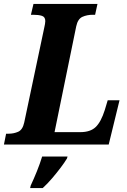

<svg xmlns="http://www.w3.org/2000/svg" viewBox="-41 -734 643 975"><path d="M-21 0 -10 -55H2Q29 -55 51.5 -65Q74 -75 82 -112L183 -590Q186 -603 187.5 -612Q189 -621 189 -627Q189 -648 172 -653.5Q155 -659 128 -659H116L129 -714H454L442 -659H430Q401 -659 377.5 -648.5Q354 -638 346 -600L236 -63H367Q418 -63 445 -89Q472 -115 491 -175L506 -225H566L511 0ZM115 208Q131 174 146.5 135.5Q162 97 173 61H302L299 71Q287 91 267 117.5Q247 144 223.5 171.5Q200 199 176 221H112Z"/></svg>

Font: Noto Serif Condensed ExtraBold
Style: Italic
Weight: 800
Width: 3
Italic angle: -12°
Designer: Monotype Design Team
Foundry: Monotype Imaging Inc.
Version: Version 2.014; ttfautohint (v1.8.4.7-5d5b)